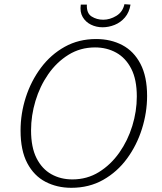

<svg xmlns="http://www.w3.org/2000/svg" viewBox="-20 -888 772 915"><path d="M320 7Q252 7 197 -21.5Q142 -50 110 -110.5Q78 -171 78 -266Q78 -347 103 -424.5Q128 -502 175 -565Q222 -628 288.5 -665Q355 -702 438 -702Q508 -702 563 -673Q618 -644 649.5 -583.5Q681 -523 681 -431Q681 -352 656.5 -274Q632 -196 585.5 -132.5Q539 -69 472 -31Q405 7 320 7ZM325 -33Q395 -33 451.5 -68Q508 -103 548.5 -160.5Q589 -218 610.5 -288Q632 -358 632 -428Q632 -509 605.5 -560.5Q579 -612 534 -637Q489 -662 433 -662Q363 -662 306.5 -627Q250 -592 210 -534.5Q170 -477 149 -407Q128 -337 128 -267Q128 -186 154 -134.5Q180 -83 224.5 -58Q269 -33 325 -33ZM469 -758Q439 -758 413.5 -770.5Q388 -783 374 -807Q360 -831 365 -866H394Q392 -825 416.5 -809.5Q441 -794 472 -794Q504 -794 534.5 -812.5Q565 -831 573 -868L602 -866Q596 -829 575.5 -805Q555 -781 526.5 -769.5Q498 -758 469 -758Z"/></svg>

Font: Bitter Light
Style: Italic
Weight: 300
Italic angle: -9°
Designer: Sol Matas, and Bitter project Authors
Foundry: Sol Matas
Version: Version 2.001